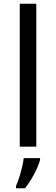

<svg xmlns="http://www.w3.org/2000/svg" viewBox="-20 -780 298 1021"><path d="M173 0H85V-760H173ZM193 70Q189 88 176.5 115.5Q164 143 147.5 171Q131 199 113 221H65V209Q73 192 81.5 165.5Q90 139 97 110.5Q104 82 106 61H193Z"/></svg>

Font: Noto Sans Devanagari
Style: Regular
Weight: 400
Designer: Jelle Bosma - Monotype Design Team
Foundry: Monotype Imaging Inc.
Version: Version 2.003